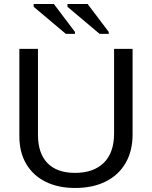

<svg xmlns="http://www.w3.org/2000/svg" viewBox="-20 -933 762 963"><path d="M356.9 9.8Q272.5 9.8 209.5 -21Q146.5 -51.8 111.8 -110.4Q77.1 -168.9 77.1 -250V-688H170.4V-257.8Q170.4 -163.6 218.3 -114.7Q266.1 -65.9 356.4 -65.9Q449.2 -65.9 500.7 -116.5Q552.2 -167 552.2 -264.2V-688H645V-258.8Q645 -175.3 609.6 -114.7Q574.2 -54.2 509.5 -22.2Q444.8 9.8 356.9 9.8ZM479.5 -763.2 318.4 -898.9V-913.1H419.4L525.4 -772.9V-763.2ZM310.1 -763.2 148.9 -898.9V-913.1H250L356 -772.9V-763.2Z"/></svg>

Font: Arial
Style: Regular
Weight: 400
Designer: Steve Matteson
Foundry: Ascender Corporation
Version: Version 2.00.3